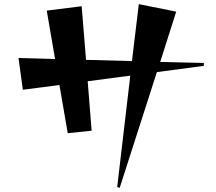

<svg xmlns="http://www.w3.org/2000/svg" viewBox="-20 -830 1040 924"><path d="M544 70 607 -466 402 -439 421 -201 306 -189 266 -421 90 -398 69 -551 245 -546 205 -779 373 -800 394 -542 615 -536 648 -810 828 -774 751 -532 961 -527V-513L735 -483L556 74Z"/></svg>

Font: Reggae One
Style: Regular
Weight: 400
Designer: Fontworks Inc.
Foundry: Fontworks Inc.
Version: Version 1.100